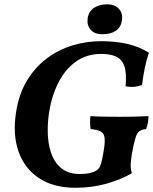

<svg xmlns="http://www.w3.org/2000/svg" viewBox="-20 -880 725 909"><path d="M457.3 -685Q529.6 -685 585.6 -671.5Q641.6 -658.1 685 -630.2Q673.6 -597.3 665.5 -558.1Q657.5 -519 652.5 -478.1Q634.3 -470.5 614.5 -468.9Q594.7 -467.4 574.5 -471.4Q580.4 -533.4 568.8 -566.5Q557.2 -599.6 529.7 -612.2Q502.2 -624.7 459 -624.7Q388.2 -624.7 336.5 -586.2Q284.8 -547.8 253.6 -483.2Q222.4 -418.7 211.3 -340.3Q203.3 -282.2 207.1 -231Q211 -179.7 228.1 -140.4Q245.2 -101 277.1 -78.6Q309 -56.2 356.4 -56.2Q379.6 -56.2 396.3 -58.9Q412.9 -61.7 429.1 -68.5Q440.4 -74 447.3 -82.3Q454.3 -90.5 459 -107.2Q463.7 -123.8 468.7 -153.1Q477.6 -201.6 475.5 -225Q473.4 -248.3 457.7 -257.1Q442 -265.8 409.2 -268.9Q406.7 -283 406.4 -298.9Q406.1 -314.9 408.2 -330.1Q443.3 -328.1 478.2 -327.6Q513.2 -327.1 545.3 -327.1Q580.5 -327.1 611.2 -327.6Q642 -328.1 683.2 -330.1Q682.7 -314 680.2 -298.8Q677.6 -283.6 671.6 -268.9Q652.1 -266.9 640.7 -259.4Q629.2 -251.9 621.5 -227.5Q613.7 -203 603.7 -147.4Q598.8 -115.3 598.6 -97.1Q598.4 -78.9 603.9 -59.7Q555.4 -30.8 485.7 -10.9Q416 9 337.3 9Q233 9 164.6 -36.6Q96.2 -82.2 67.9 -162.4Q39.6 -242.5 55.8 -346.3Q68.8 -434.5 107.6 -498.3Q146.3 -562.2 201.8 -603.6Q257.3 -645 323.2 -665Q389.2 -685 457.3 -685ZM463.4 -717.9Q428.5 -717.9 409.7 -738.3Q390.9 -758.8 394.9 -792.7Q399.4 -824.9 424.2 -842.3Q449 -859.6 488.2 -859.6Q522.6 -859.6 542.6 -838.4Q562.7 -817.2 557.2 -782.8Q552.7 -751 528.6 -734.5Q504.6 -717.9 463.4 -717.9Z"/></svg>

Font: Vollkorn
Style: Italic
Weight: 400
Italic angle: -11°
Designer: Friedrich Althausen
Foundry: Friedrich Althausen
Version: Version 5.001